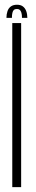

<svg xmlns="http://www.w3.org/2000/svg" viewBox="-20 -770 148 790"><path d="M30.5 0H67V-675H30.5ZM50 -750.5Q34.5 -750.5 24.8 -743.5Q15 -736.5 10.8 -724Q6.5 -711.5 6.5 -696.5H29Q29 -709 31 -717.2Q33 -725.5 37.2 -729.2Q41.5 -733 50 -733Q57 -733 61.2 -729.5Q65.5 -726 68 -717.8Q70.5 -709.5 70.5 -696.5H92.5Q92.5 -711.5 88 -724Q83.5 -736.5 74.2 -743.5Q65 -750.5 50 -750.5Z"/></svg>

Font: Anybody ExtraCondensed ExtraLight
Style: Regular
Weight: 250
Width: 2
Version: Version 1.113;gftools[0.9.25]